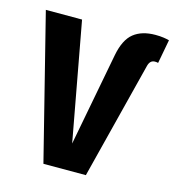

<svg xmlns="http://www.w3.org/2000/svg" viewBox="-109 -823 832 914"><g transform="rotate(15 307.5 -365.5)"><path d="M591.3 -605.1Q588.2 -606.2 584.4 -606.7Q580.5 -607.2 575.4 -607.2Q551.8 -607.2 544.1 -579L397.4 0H188.2L9.7 -710.8H188.2L295.4 -128.7L382.6 -587.2Q397.9 -666.7 438.2 -698.7Q478.5 -730.8 545.1 -730.8Q567.7 -730.8 585.4 -728.2Q603.1 -725.6 613.3 -722.6Z"/></g></svg>

Font: FiraCode Nerd Font Mono
Style: Bold
Weight: 700
Monospace: yes
Designer: Carrois Corporate, Edenspiekermann AG, Nikita Prokopov
Foundry: Carrois Corporate, Edenspiekermann AG, Nikita Prokopov
Version: Version 6.002;Nerd Fonts 3.3.0